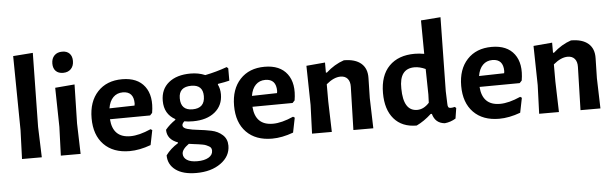

<svg xmlns="http://www.w3.org/2000/svg" viewBox="-53 -897 4116 1286"><g transform="rotate(-5 2005.0 -253.5)"><path d="M199 -702 191 -205 198 0H65L72 -193L66 -692Z M396 -693Q427 -693 444.5 -675Q462 -657 462 -625Q462 -591 442.5 -571Q423 -551 390 -551Q358 -551 340.5 -569Q323 -587 323 -619Q323 -653 342.5 -673Q362 -693 396 -693ZM326 0 333 -192 328 -456 459 -467 453 -205 459 0Z M788 10Q678 10 615.5 -54Q553 -118 553 -231Q553 -343 614 -408.5Q675 -474 779 -474Q882 -474 930.5 -409.5Q979 -345 960 -232L945 -216L675 -214Q684 -89 802 -89Q861 -89 940 -124L951 -117L931 -18Q855 10 788 10ZM776 -386Q737 -386 711.5 -360.5Q686 -335 678 -287L847 -291L849 -305Q849 -386 776 -386Z M1239 -472Q1293 -472 1337 -453Q1412 -468 1484 -494L1494 -485V-402Q1467 -395 1417 -387L1415 -383Q1430 -353 1430 -316Q1430 -241 1375.5 -196.5Q1321 -152 1228 -152Q1192 -152 1170 -157Q1155 -143 1155 -131Q1155 -113 1185.5 -104.5Q1216 -96 1259 -91.5Q1302 -87 1345.5 -78Q1389 -69 1419.5 -41.5Q1450 -14 1450 31Q1450 102 1385.5 148.5Q1321 195 1221 195Q1130 195 1081 158Q1032 121 1032 60Q1063 17 1115 -15V-20Q1043 -46 1043 -111Q1070 -144 1111 -172V-177Q1038 -217 1038 -306Q1038 -384 1092 -428Q1146 -472 1239 -472ZM1237 -390Q1153 -390 1153 -313Q1153 -232 1232 -232Q1315 -232 1315 -314Q1315 -390 1237 -390ZM1140 59Q1140 85 1164 101Q1188 117 1234 117Q1281 117 1309.5 100.5Q1338 84 1338 55Q1338 45 1334 37.5Q1330 30 1320.5 25Q1311 20 1302.5 16Q1294 12 1277.5 9Q1261 6 1250 4.5Q1239 3 1218.5 0.5Q1198 -2 1187 -4Q1140 29 1140 59Z M1746 10Q1636 10 1573.5 -54Q1511 -118 1511 -231Q1511 -343 1572 -408.5Q1633 -474 1737 -474Q1840 -474 1888.5 -409.5Q1937 -345 1918 -232L1903 -216L1633 -214Q1642 -89 1760 -89Q1819 -89 1898 -124L1909 -117L1889 -18Q1813 10 1746 10ZM1734 -386Q1695 -386 1669.5 -360.5Q1644 -335 1636 -287L1805 -291L1807 -305Q1807 -386 1734 -386Z M2143 -467V-399H2150Q2205 -449 2270 -471Q2346 -471 2386 -436.5Q2426 -402 2424 -337L2421 -204L2427 0H2293L2301 -290Q2302 -325 2285.5 -344.5Q2269 -364 2238 -364Q2193 -364 2142 -321V-205L2148 0H2015L2022 -192L2017 -456Z M2940 -702 2932 -205 2935 -121Q2935 -104 2939.5 -97.5Q2944 -91 2956 -91Q2967 -91 2983 -95L2992 -87L2981 -17Q2947 4 2907 8Q2843 2 2826 -62H2818Q2769 -17 2718 7Q2620 7 2566 -55.5Q2512 -118 2512 -229Q2512 -347 2574 -410Q2636 -473 2746 -473Q2775 -473 2810 -467L2808 -692ZM2737 -383Q2634 -383 2637 -249Q2638 -97 2731 -97Q2775 -97 2812 -138L2814 -193L2811 -365Q2772 -383 2737 -383Z M3273 10Q3163 10 3100.5 -54Q3038 -118 3038 -231Q3038 -343 3099 -408.5Q3160 -474 3264 -474Q3367 -474 3415.5 -409.5Q3464 -345 3445 -232L3430 -216L3160 -214Q3169 -89 3287 -89Q3346 -89 3425 -124L3436 -117L3416 -18Q3340 10 3273 10ZM3261 -386Q3222 -386 3196.5 -360.5Q3171 -335 3163 -287L3332 -291L3334 -305Q3334 -386 3261 -386Z M3670 -467V-399H3677Q3732 -449 3797 -471Q3873 -471 3913 -436.5Q3953 -402 3951 -337L3948 -204L3954 0H3820L3828 -290Q3829 -325 3812.5 -344.5Q3796 -364 3765 -364Q3720 -364 3669 -321V-205L3675 0H3542L3549 -192L3544 -456Z"/></g></svg>

Font: Alegreya Sans
Style: Bold
Weight: 700
Designer: Juan Pablo del Peral
Foundry: Huerta Tipografica
Version: Version 2.007